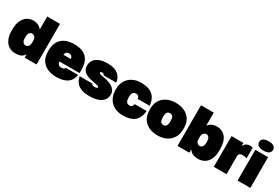

<svg xmlns="http://www.w3.org/2000/svg" viewBox="73 -1795 4169 2866"><g transform="rotate(30 2157.5 -362.5)"><path d="M225 15Q168 15 120.5 -13.5Q73 -42 44 -102Q15 -162 15 -256V-275Q15 -363 42 -423Q69 -483 116.5 -514Q164 -545 225 -545Q270 -545 307.5 -527.5Q345 -510 370 -475V-700H590V0H386V-60Q368 -26 332 -5.5Q296 15 225 15ZM303 -163Q320 -163 335 -171.5Q350 -180 360 -199.5Q370 -219 370 -250V-280Q370 -311 360.5 -330Q351 -349 336 -358Q321 -367 303 -367Q279 -367 260 -346Q241 -325 241 -275V-255Q241 -204 261.5 -183.5Q282 -163 303 -163Z M935 15Q848 15 781.5 -15Q715 -45 677.5 -105Q640 -165 640 -255V-275Q640 -365 675.5 -425Q711 -485 775.5 -515Q840 -545 925 -545Q1071 -545 1140.5 -475.5Q1210 -406 1210 -270V-210H863Q866 -188 873.5 -173Q881 -158 896 -150.5Q911 -143 935 -143Q963 -143 976 -152.5Q989 -162 995 -175H1205Q1190 -77 1121.5 -31Q1053 15 935 15ZM930 -387Q908 -387 894 -379Q880 -371 873 -357.5Q866 -344 864 -326H992Q990 -344 983 -357.5Q976 -371 963.5 -379Q951 -387 930 -387Z M1505 15Q1431 15 1381.5 -1Q1332 -17 1302 -43.5Q1272 -70 1256.5 -103Q1241 -136 1235 -170H1455Q1457 -159 1466.5 -151Q1476 -143 1505 -143Q1537 -143 1546 -148.5Q1555 -154 1555 -166Q1555 -172 1548 -176.5Q1541 -181 1519.5 -186.5Q1498 -192 1453 -200Q1418 -206 1382 -216Q1346 -226 1316 -243.5Q1286 -261 1268 -290.5Q1250 -320 1250 -365Q1250 -422 1280.5 -462Q1311 -502 1368 -523.5Q1425 -545 1505 -545Q1595 -545 1648.5 -517.5Q1702 -490 1726.5 -447.5Q1751 -405 1755 -360H1535Q1533 -376 1524.5 -381.5Q1516 -387 1500 -387Q1483 -387 1476.5 -382Q1470 -377 1470 -370Q1470 -359 1484 -351.5Q1498 -344 1544 -338Q1578 -333 1617.5 -322.5Q1657 -312 1693 -292.5Q1729 -273 1752 -242Q1775 -211 1775 -166Q1775 -107 1742.5 -66.5Q1710 -26 1650 -5.5Q1590 15 1505 15Z M2080 15Q1995 15 1932 -19.5Q1869 -54 1834.5 -116Q1800 -178 1800 -260V-280Q1800 -358 1834.5 -417.5Q1869 -477 1932 -511Q1995 -545 2080 -545Q2182 -545 2241 -514Q2300 -483 2327.5 -429.5Q2355 -376 2360 -310H2154Q2150 -342 2135 -354.5Q2120 -367 2095 -367Q2073 -367 2057.5 -357Q2042 -347 2034 -327.5Q2026 -308 2026 -280V-260Q2026 -228 2033.5 -206Q2041 -184 2056.5 -173.5Q2072 -163 2095 -163Q2118 -163 2134 -175.5Q2150 -188 2154 -220H2360Q2355 -147 2325.5 -94Q2296 -41 2236.5 -13Q2177 15 2080 15Z M2680 15Q2599 15 2533 -14.5Q2467 -44 2428.5 -105Q2390 -166 2390 -260V-280Q2390 -367 2428.5 -426Q2467 -485 2533 -515Q2599 -545 2680 -545Q2762 -545 2827.5 -515Q2893 -485 2931.5 -426Q2970 -367 2970 -280V-260Q2970 -170 2931.5 -108.5Q2893 -47 2827.5 -16Q2762 15 2680 15ZM2680 -163Q2700 -163 2714.5 -172.5Q2729 -182 2736.5 -203.5Q2744 -225 2744 -260V-280Q2744 -311 2736.5 -330Q2729 -349 2714.5 -358Q2700 -367 2680 -367Q2660 -367 2645.5 -358Q2631 -349 2623.5 -330Q2616 -311 2616 -280V-260Q2616 -225 2623.5 -203.5Q2631 -182 2645.5 -172.5Q2660 -163 2680 -163Z M3385 15Q3314 15 3278 -5.5Q3242 -26 3224 -60V0H3020V-700H3240V-475Q3265 -510 3302.5 -527.5Q3340 -545 3385 -545Q3480 -545 3537.5 -477.5Q3595 -410 3595 -275V-255Q3595 -162 3566.5 -102Q3538 -42 3490 -13.5Q3442 15 3385 15ZM3307 -163Q3328 -163 3348.5 -183.5Q3369 -204 3369 -255V-275Q3369 -325 3350 -346Q3331 -367 3307 -367Q3290 -367 3274.5 -358Q3259 -349 3249.5 -330Q3240 -311 3240 -280V-250Q3240 -219 3250 -199.5Q3260 -180 3275.5 -171.5Q3291 -163 3307 -163Z M3645 0V-530H3849V-470Q3856 -491 3870.5 -508Q3885 -525 3906.5 -535Q3928 -545 3955 -545Q3967 -545 3980.5 -543.5Q3994 -542 4005 -537V-354Q3992 -360 3974 -363.5Q3956 -367 3940 -367Q3912 -367 3895.5 -360.5Q3879 -354 3872 -341Q3865 -328 3865 -310V0Z M4055 0V-530H4275V0ZM4165 -580Q4105 -580 4075 -601.5Q4045 -623 4045 -660Q4045 -697 4075 -718.5Q4105 -740 4165 -740Q4225 -740 4255 -718.5Q4285 -697 4285 -660Q4285 -623 4255 -601.5Q4225 -580 4165 -580Z"/></g></svg>

Font: Golos Text Black
Style: Regular
Weight: 900
Designer: A.Korolkova, Vitaly Kuzmin
Foundry: ParaType Ltd
Version: Version 2.004